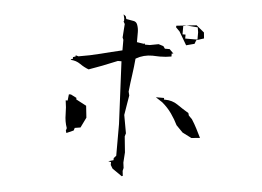

<svg xmlns="http://www.w3.org/2000/svg" viewBox="-49 -735 1099 805"><g transform="rotate(5 500.0 -332.5)"><path d="M575.2 -508.8Q581.1 -508.8 588.9 -508.3Q596.7 -507.8 606.4 -507.8Q631.3 -507.8 654.8 -512.2V-524.9H661.6V-525.4L644.5 -542.5H624.5L617.2 -552.7L596.7 -559.1L560.1 -552.2H540L538.1 -557.1L534.2 -555.2L505.4 -559.6V-601.6Q505.4 -619.1 499 -634.8Q494.1 -645.5 482.9 -647Q468.8 -648.9 452.6 -652.3L449.2 -663.6L439.5 -670.9L443.8 -653.8V-642.1H441.4L447.8 -630.9L443.8 -573.7L447.8 -564.5V-520Q401.4 -509.3 357.9 -498Q314.5 -486.8 266.1 -479L254.4 -482.4V-477.5L243.7 -473.6V-466.3L235.4 -463.9L236.3 -461.4Q258.3 -460.4 276.4 -447.8Q294.4 -435.1 313.5 -428.2Q364.7 -445.8 432.6 -474.1H447.8L460.4 -210.9V-77.6L450.7 -66.9V-58.1L429.2 -51.8L440.9 -49.3V-37.1L449.7 -22.5L490.7 5.9L495.1 3.9L492.7 -16.6L495.6 -29.3L492.7 -51.8L495.6 -94.7L488.8 -161.6L492.7 -174.8L479 -251Q482.9 -271 485.8 -292.7Q488.8 -314.5 492.7 -334L488.8 -350.1Q492.7 -388.2 497.6 -421.4Q502.4 -454.6 505.4 -489.7L507.3 -491.2Q537.6 -508.8 575.2 -508.8ZM272.9 -300.8V-304.7L249 -316.9H240.2L237.3 -290.5H229Q233.9 -261.7 233.9 -232.4Q233.9 -202.1 243.7 -174.8L240.7 -164.1L243.7 -154.8V-154.3L273.4 -167.5L276.9 -178.7L300.8 -182.6L321.8 -225.6L316.4 -275.4L272.9 -298.3ZM643.6 -329.6H639.2V-336.4H604.5L632.8 -317.9Q656.7 -297.9 673.3 -274.2Q689.9 -250.5 701.2 -227.1L729 -198.7L767.6 -179.2L803.7 -182.6Q794.4 -201.7 784.9 -220.2Q775.4 -238.8 763.2 -257.8L749 -272L746.1 -282.2Q720.7 -297.4 697.5 -313.5Q674.3 -329.6 643.6 -329.6ZM663.6 -642.6V-635.7L679.2 -620.1L711.9 -564.5L746.6 -573.7L752.4 -589.4L784.2 -599.6L781.7 -624.5L748.5 -651.9ZM757.3 -592.3H705.6V-608.9H692.9V-648.4L753.9 -643.6L757.3 -623.5Z"/></g></svg>

Font: Bakudai
Style: Light
Weight: 300
Version: Version 1.48